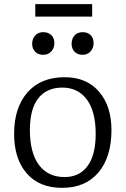

<svg xmlns="http://www.w3.org/2000/svg" viewBox="-20 -891 605 925"><path d="M279 14Q169 14 108.5 -56Q48 -126 48 -246Q48 -372 112 -445.5Q176 -519 292 -519Q397 -519 457 -449.5Q517 -380 517 -264Q517 -135 454.5 -60.5Q392 14 279 14ZM291 -38Q363 -38 402 -91.5Q441 -145 441 -246Q441 -354 398.5 -411.5Q356 -469 280 -469Q205 -469 164.5 -417.5Q124 -366 124 -265Q124 -155 167.5 -96.5Q211 -38 291 -38ZM378 -627Q353 -627 339 -642Q325 -657 325 -680Q325 -704 339 -720Q353 -736 378 -736Q403 -736 417 -721.5Q431 -707 431 -683Q431 -660 416.5 -643.5Q402 -627 378 -627ZM188 -627Q163 -627 149 -642Q135 -657 135 -680Q135 -704 149.5 -720Q164 -736 188 -736Q213 -736 227.5 -721.5Q242 -707 242 -683Q242 -660 227.5 -643.5Q213 -627 188 -627ZM150 -811V-871H424V-811Z"/></svg>

Font: Literata 12pt Light
Style: Regular
Weight: 300
Designer: Latin by Veronika Burian and Jose Scaglione. Greek by Irene Vlachou. Cyrillic by Vera Evstafieva.
Foundry: TypeTogether
Version: Version 3.002